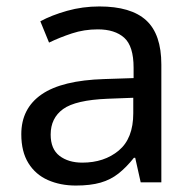

<svg xmlns="http://www.w3.org/2000/svg" viewBox="-20 -565 601 595"><path d="M288 -545Q386 -545 433 -502Q480 -459 480 -365V0H416L399 -76H395Q372 -47 347.5 -27.5Q323 -8 291.5 1Q260 10 215 10Q167 10 128.5 -7Q90 -24 68 -59.5Q46 -95 46 -149Q46 -229 109 -272.5Q172 -316 303 -320L394 -323V-355Q394 -422 365 -448Q336 -474 283 -474Q241 -474 203 -461.5Q165 -449 132 -433L105 -499Q140 -518 188 -531.5Q236 -545 288 -545ZM314 -259Q214 -255 175.5 -227Q137 -199 137 -148Q137 -103 164.5 -82Q192 -61 235 -61Q303 -61 348 -98.5Q393 -136 393 -214V-262Z"/></svg>

Font: ugurmukhi25
Style: Book
Weight: 400
Designer: Jelle Bosma - Monotype Design Team
Foundry: Monotype Imaging Inc.
Version: Version 2.003